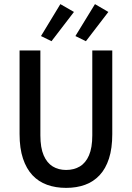

<svg xmlns="http://www.w3.org/2000/svg" viewBox="-20 -900 640 932"><path d="M301 12Q250 12 208.5 -3Q167 -18 137.5 -49.5Q108 -81 91.5 -130.5Q75 -180 75 -249V-655H176V-243Q176 -183 192 -146Q208 -109 236 -92Q264 -75 301 -75Q339 -75 367.5 -92Q396 -109 412 -146Q428 -183 428 -243V-655H525V-249Q525 -180 509 -130.5Q493 -81 463.5 -49.5Q434 -18 393 -3Q352 12 301 12ZM230 -700 179 -725 273 -880 339 -842ZM397 -700 346 -725 441 -880 506 -842Z"/></svg>

Font: Source Code Pro ExtraLight Medium
Style: Regular
Weight: 500
Monospace: yes
Version: Version 1.018;hotconv 1.0.116;makeotfexe 2.5.65601